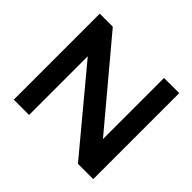

<svg xmlns="http://www.w3.org/2000/svg" viewBox="-152 -833 1020 1020"><g transform="rotate(45 358.5 -323.0)"><path d="M660 0H545L178 -441V0H63V-646H161L546 -187V-646H660Z"/></g></svg>

Font: RailwayN12
Style: Semibold
Weight: 400
Version: 1999; 1.0, initial release  Kernus: V2.0